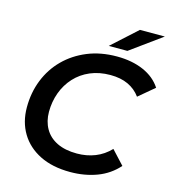

<svg xmlns="http://www.w3.org/2000/svg" viewBox="-129 -1001 1010 1117"><g transform="rotate(15 376.5 -442.0)"><path d="M396 10Q289 10 213 -28Q137 -66 96.5 -133.5Q56 -201 56 -289Q56 -378 86.5 -454.5Q117 -531 174 -588Q231 -645 310 -677.5Q389 -710 487 -710Q578 -710 647 -680Q716 -650 753 -593L659 -514Q630 -554 585 -575Q540 -596 478 -596Q411 -596 357 -573Q303 -550 265 -508.5Q227 -467 207 -412.5Q187 -358 187 -297Q187 -240 212 -196Q237 -152 286 -128Q335 -104 406 -104Q465 -104 515.5 -124Q566 -144 605 -185L681 -103Q630 -45 556.5 -17.5Q483 10 396 10ZM424 -757 575 -894H725L536 -757Z"/></g></svg>

Font: MOST Montserrat SemiBold
Style: Italic
Weight: 600
Italic angle: -11.3°
Designer: Julieta Ulanovsky
Foundry: Julieta Ulanovsky
Version: Version 8.000;March 11, 2024;FontCreator 15.0.0.2926 64-bit